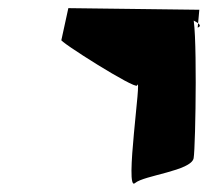

<svg xmlns="http://www.w3.org/2000/svg" viewBox="-20 -646 511 472"><path d="M131 -548C119 -548 315 -424 317 -436C330 -467 285 -171 312 -196C334 -215 450 -226 456 -257C461 -284 466 -608 452 -608C412 -608 492 -588 466 -578L470 -622L148 -626Z"/></svg>

Font: Recovery
Style: Obl
Weight: 400
Version: Version 0.27